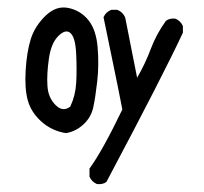

<svg xmlns="http://www.w3.org/2000/svg" viewBox="-20 -359 540 508"><path d="M236.3 127.9Q222.7 122.1 216.8 108.4V86.9Q250 42 303.7 -69.3Q292 -129.9 279.3 -190.4Q266.6 -251 253.9 -313.5Q259.8 -327.1 274.4 -333H290Q305.7 -327.1 311.5 -311.5Q319.3 -272.5 327.1 -232.4Q335 -192.4 342.8 -153.3Q364.3 -190.4 378.9 -229.5Q393.6 -268.6 418.9 -303.7Q428.7 -311.5 444.3 -309.6Q458 -303.7 463.9 -290V-272.5Q413.1 -163.1 261.7 122.1Q252 129.9 236.3 127.9ZM154.3 -6.8Q117.2 -12.7 89.8 -37.1Q62.5 -61.5 53.7 -92.8Q44.9 -124 47.9 -172.9Q50.8 -221.7 61.5 -255.9Q72.3 -290 100.6 -317.4Q128.9 -344.7 161.1 -337.9Q193.4 -331.1 213.9 -305.7Q234.4 -280.3 238.3 -233.9Q242.2 -187.5 237.3 -144Q232.4 -100.6 226.6 -74.2Q220.7 -47.9 200.2 -29.3Q179.7 -10.7 154.3 -6.8ZM166 -77.1Q179.7 -106.4 181.6 -139.6Q183.6 -172.9 181.6 -215.8Q179.7 -258.8 167 -271Q154.3 -283.2 134.8 -264.2Q115.2 -245.1 109.4 -204.1Q103.5 -163.1 105.5 -131.8Q107.4 -100.6 127 -81.1Q146.5 -61.5 166 -77.1Z"/></svg>

Font: JasonHandwriting4
Style: Regular
Weight: 400
Version: Version 1.01.21